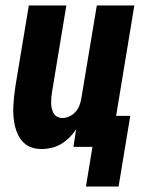

<svg xmlns="http://www.w3.org/2000/svg" viewBox="-20 -540 540 706"><path d="M296 146 320 0H250L260 -65Q250 -49 236 -35Q222 -21 205.5 -11Q189 -1 170 3.5Q151 8 133 8Q114 8 97 2.5Q80 -3 67.5 -15Q55 -27 47 -43Q39 -59 35 -76.5Q31 -94 29.5 -112.5Q28 -131 29 -149.5Q30 -168 32 -187Q34 -206 37 -225L86 -520H224L172 -206Q170 -195 169 -184.5Q168 -174 168 -163.5Q168 -153 170 -143Q172 -133 176.5 -124.5Q181 -116 190 -111Q199 -106 209 -106Q222 -106 235 -112Q248 -118 257.5 -128.5Q267 -139 272 -152Q277 -165 279 -178L336 -520H474L407 -114H459L416 146Z"/></svg>

Font: Iosevka SS18 Heavy
Style: Italic
Weight: 900
Italic angle: -9°
Monospace: yes
Designer: Belleve Invis
Foundry: Belleve Invis
Version: Version 25.1.1; ttfautohint (v1.8.4)